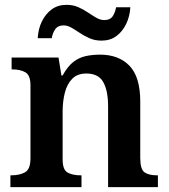

<svg xmlns="http://www.w3.org/2000/svg" viewBox="-20 -774 700 794"><path d="M23 0V-49H27Q61 -49 83.5 -61.5Q106 -74 106 -119V-421Q106 -463 85 -475Q64 -487 31 -487H28V-536H222L234 -462H239Q260 -500 283.5 -518Q307 -536 334.5 -542Q362 -548 394 -548Q471 -548 515.5 -502Q560 -456 560 -354V-121Q560 -74 577.5 -61.5Q595 -49 629 -49H633V0H427V-334Q427 -399 407 -434.5Q387 -470 337 -470Q300 -470 278.5 -448Q257 -426 248 -390Q239 -354 239 -313V-115Q239 -72 259.5 -60.5Q280 -49 313 -49H317V0ZM400 -606Q373 -606 351 -615.5Q329 -625 310.5 -637.5Q292 -650 275.5 -659.5Q259 -669 243 -669Q219 -669 208 -652.5Q197 -636 194 -616H136Q138 -654 153 -685Q168 -716 193.5 -735Q219 -754 255 -754Q282 -754 303.5 -744.5Q325 -735 343.5 -722.5Q362 -710 378.5 -700.5Q395 -691 411 -691Q436 -691 446.5 -707.5Q457 -724 460 -744H519Q517 -707 502 -675.5Q487 -644 461.5 -625Q436 -606 400 -606Z"/></svg>

Font: Noto Naskh Arabic SemiBold
Style: Regular
Weight: 600
Designer: Monotype Design Team, David Williams, Mohamad Dakak and Nizar Qandah
Foundry: Monotype Imaging Inc.
Version: Version 2.016